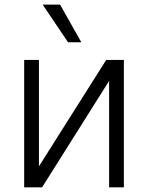

<svg xmlns="http://www.w3.org/2000/svg" viewBox="-20 -802 634 822"><path d="M146.7 -89.8 434.7 -545.5H510.3V0H447.1V-455.6L160.2 0H83.5V-545.5H146.7ZM328.1 -621.1H271.3L162.6 -782.3H237.2Z"/></svg>

Font: Inter UI Light
Style: Regular
Weight: 300
Designer: Rasmus Andersson
Foundry: rsms
Version: 3.2;8d6f07862